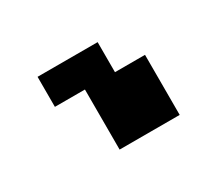

<svg xmlns="http://www.w3.org/2000/svg" viewBox="-79 -908 783 692"><g transform="rotate(-30 312.5 -562.5)"><path d="M125 -750H375V-625H500V-375H250V-625H125Z"/></g></svg>

Font: Dogica Pixel
Style: Bold
Weight: 700
Designer: Roberto Mocci
Version: Version 001.000